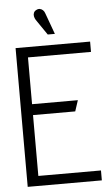

<svg xmlns="http://www.w3.org/2000/svg" viewBox="-59 -925 564 965"><g transform="rotate(-5 222.5 -443.0)"><path d="M205 -861Q202 -871 195 -877.5Q188 -884 179 -885.5Q170 -887 160 -881Q152 -877 148.5 -868.5Q145 -860 147 -850.5Q149 -841 154 -833L208 -754H244ZM41 0H415V-50H99V-357H312L330 -412H99V-648H417V-700H41Z"/></g></svg>

Font: AdventPro_ExpandedRegular
Style: ExpandedRegular
Weight: 400
Width: 7
Designer: VivaRado, Andreas Kalpakidis
Foundry: VivaRado, Andreas Kalpakidis
Version: Version 3.000